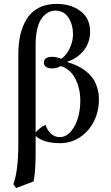

<svg xmlns="http://www.w3.org/2000/svg" viewBox="-20 -718 565 976"><path d="M161.1 -490.2V-43.9Q168.5 -54.2 182.9 -65.9Q197.3 -77.6 211.9 -83Q218.8 -58.6 237.8 -39.8Q256.8 -21 283.2 -21Q316.4 -21 341.1 -50.5Q365.7 -80.1 377 -121.1Q388.2 -162.1 388.2 -206.1Q388.2 -268.1 363.3 -317.1Q338.4 -366.2 290 -381.8Q264.6 -370.1 247.1 -370.1Q203.1 -370.1 203.1 -399.9Q203.1 -429.2 247.1 -429.2Q265.6 -429.2 292 -418.9Q319.8 -439.5 335.4 -474.4Q351.1 -509.3 351.1 -543.9Q351.1 -592.8 327.9 -628.4Q304.7 -664.1 261.2 -664.1Q243.2 -664.1 226.6 -655.5Q210 -647 194.6 -628.2Q179.2 -609.4 170.2 -574Q161.1 -538.6 161.1 -490.2ZM62 237.8 47.9 217.8Q73.2 151.4 73.2 12.2V-443.8Q73.2 -496.6 83.3 -540.5Q93.3 -584.5 115.2 -620.8Q137.2 -657.2 176 -677.7Q214.8 -698.2 268.1 -698.2Q340.8 -698.2 389.4 -661.4Q438 -624.5 438 -557.1Q438 -502.9 406.7 -462.6Q375.5 -422.4 323.2 -404.8V-401.9Q337.4 -397.5 347.9 -393.8Q358.4 -390.1 376 -381.6Q393.6 -373 406.7 -363.8Q419.9 -354.5 435.1 -339.4Q450.2 -324.2 460 -306.9Q469.7 -289.6 476.3 -264.9Q482.9 -240.2 482.9 -211.9Q482.9 -152.8 458 -102.3Q433.1 -51.8 387.5 -21Q341.8 9.8 285.2 9.8Q201.7 9.8 161.1 -26.9V59.1Q161.1 151.4 150.9 204.1Z"/></svg>

Font: Common Serif News
Style: Regular
Weight: 450
Designer: Philipp H. Poll, Khaled Hosny
Foundry: Stefan Peev, Context Ltd.
Version: Version 1.026